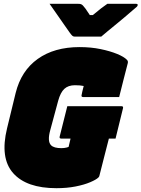

<svg xmlns="http://www.w3.org/2000/svg" viewBox="-20 -967 742 1007"><path d="M333 -410H617Q628 -410 625 -399L586 -240H551Q539 -192 525.5 -140.5Q512 -89 501 -44Q500 -40 496 -36Q485 -25 453.5 -11.5Q422 2 376.5 11Q331 20 276 20Q119 20 49 -59Q-21 -138 17 -294L62 -479Q91 -596 178 -658Q265 -720 397 -720Q457 -720 507.5 -709.5Q558 -699 594.5 -684Q631 -669 646 -653Q653 -646 650 -635Q640 -598 628 -549.5Q616 -501 605 -458H416Q405 -458 408 -469Q410 -478 412 -488Q414 -498 419 -516Q402 -520 373 -520Q338 -520 317.5 -501Q297 -482 285 -438L244 -286Q227 -226 248 -205Q263 -190 302 -190Q317 -190 328.5 -193Q340 -196 340 -197Q341 -203 344 -214.5Q347 -226 350 -240H302Q290 -240 293 -251Q303 -291 313 -330.5Q323 -370 333 -410ZM511 -775H372Q365 -775 360.5 -778.5Q356 -782 347 -794Q340 -804 321 -831Q302 -858 279.5 -890.5Q257 -923 240 -947H389Q400 -947 405 -945Q410 -943 415 -938Q420 -933 428.5 -921.5Q437 -910 451 -888H467Q493 -910 510 -923Q527 -936 543 -947H693Q704 -947 702 -939Q701 -935 697 -931Q693 -927 677 -914Q664 -902 641 -883Q618 -864 593 -843Q568 -822 545.5 -804Q523 -786 511 -775Z"/></svg>

Font: Recursive Mn Lnr St XBk
Style: Italic
Weight: 1000
Italic angle: -15°
Monospace: yes
Version: Version 1.079;hotconv 1.0.112;makeotfexe 2.5.65598; ttfautoh